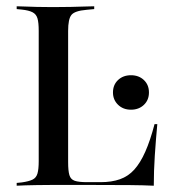

<svg xmlns="http://www.w3.org/2000/svg" viewBox="-20 -591 550 611"><path d="M140.3 -2.4Q117.7 -2.4 97.2 -2Q76.6 -1.6 60.5 -1.2Q44.4 -0.8 33.1 0V-8.9L49.2 -10.5Q71.8 -13.7 83.5 -19.4Q95.2 -25 99.2 -38.7Q103.2 -52.4 103.2 -78.2V-369.4H196.8V-75Q196.8 -47.6 200.8 -33.9Q204.8 -20.2 217.7 -15.7Q230.6 -11.3 257.3 -11.3H300Q335.5 -11.3 361.7 -20.6Q387.9 -29.8 407.3 -51.2Q426.6 -72.6 442.3 -108.1Q458.1 -143.5 471.8 -196H480.6Q475.8 -144.4 472.6 -95.6Q469.4 -46.8 469.4 0Q437.9 -1.6 392.7 -2Q347.6 -2.4 280.6 -2.4H149.2ZM140.3 -568.5H150H156.5Q181.5 -568.5 205.2 -569Q229 -569.4 248 -570.2Q266.9 -571 279.8 -571V-562.1L254.8 -559.7Q217.7 -556.5 207.3 -543.5Q196.8 -530.6 196.8 -492.7V-369.4H103.2V-492.7Q103.2 -519.4 99.2 -532.7Q95.2 -546 83.5 -552Q71.8 -558.1 49.2 -560.5L33.1 -562.1V-571Q44.4 -571 60.5 -570.2Q76.6 -569.4 97.2 -569Q117.7 -568.5 140.3 -568.5ZM396.8 -241.9Q371.8 -241.9 355.6 -257.7Q339.5 -273.4 339.5 -296.8Q339.5 -321 355.6 -336.3Q371.8 -351.6 396.8 -351.6Q421.8 -351.6 437.9 -336.3Q454 -321 454 -296.8Q454 -272.6 437.9 -257.3Q421.8 -241.9 396.8 -241.9Z"/></svg>

Font: Playfair 144pt SemiCondensed Medium
Style: Regular
Weight: 500
Width: 4
Designer: Claus Eggers Sørensen
Foundry: Claus Eggers Sørensen
Version: Version 2.203